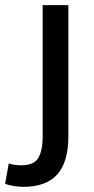

<svg xmlns="http://www.w3.org/2000/svg" viewBox="-87 -541 365 747"><path d="M2 186Q-10 186 -31 183Q-52 180 -67 174L-53 95Q-32 102 -4 102Q45 102 62 73.5Q79 45 79 -10V-521H179V-11Q179 89 136 137.5Q93 186 2 186Z"/></svg>

Font: Ubuntu Sans Medium
Style: Regular
Weight: 500
Designer: Dalton Maag Ltd
Foundry: Dalton Maag Ltd
Version: Version 1.006; ttfautohint (v1.8.4.7-5d5b)